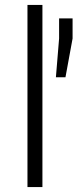

<svg xmlns="http://www.w3.org/2000/svg" viewBox="-20 -763 316 783"><path d="M92 0V-743H153V0ZM208 -448 221 -606V-688H276V-606L247 -448Z"/></svg>

Font: Saira Light
Style: Regular
Weight: 300
Designer: Hector Gatti with collaboration of the Omnibus-Type team
Foundry: Omnibus-Type
Version: Version 1.100; ttfautohint (v1.8.3)